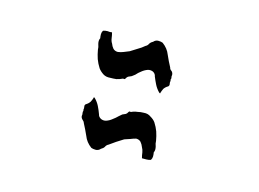

<svg xmlns="http://www.w3.org/2000/svg" viewBox="-55 -575 667 494"><g transform="rotate(15 278.0 -328.0)"><path d="M190.4 -301.8Q191.4 -301.8 191.4 -300.8Q192.4 -300.8 193.4 -299.8Q201.2 -292 206.1 -282.2Q210.9 -272.5 214.8 -261.7Q215.8 -255.9 222.7 -252Q229.5 -249 236.3 -251Q245.1 -253.9 252 -259.8Q258.8 -264.6 264.6 -270.5Q268.6 -274.4 272.5 -277.3Q276.4 -279.3 281.2 -281.2Q284.2 -283.2 286.1 -287.1Q288.1 -291 292 -289.1Q299.8 -293 308.6 -293.9Q316.4 -295.9 325.2 -295.9Q335.9 -296.9 343.8 -291Q352.5 -286.1 357.4 -279.3Q364.3 -268.6 368.2 -257.8Q372.1 -246.1 374 -234.4Q374 -227.5 377 -219.7Q377.9 -215.8 377.9 -211.9Q377.9 -208 376 -204.1Q377 -199.2 377 -193.4Q377 -188.5 374 -183.6Q368.2 -181.6 362.3 -181.6Q356.4 -181.6 350.6 -181.6Q348.6 -188.5 347.7 -196.3Q346.7 -203.1 342.8 -210Q340.8 -215.8 335.9 -221.7Q331.1 -226.6 323.2 -226.6Q315.4 -224.6 308.6 -221.7Q300.8 -218.8 293.9 -216.8Q285.2 -210.9 275.4 -205.1Q266.6 -199.2 258.8 -193.4Q252.9 -190.4 251 -185.5Q248 -180.7 242.2 -177.7Q238.3 -172.9 231.4 -171.9Q229.5 -171.9 228.5 -171.9Q222.7 -171.9 217.8 -173.8Q203.1 -184.6 197.3 -200.2Q190.4 -215.8 182.6 -230.5Q181.6 -234.4 176.8 -238.3Q172.9 -242.2 172.9 -247.1Q173.8 -251 172.9 -253.9Q171.9 -257.8 173.8 -260.7Q173.8 -260.7 172.9 -261.7Q172.9 -262.7 172.9 -263.7Q173.8 -266.6 172.9 -271.5Q171.9 -275.4 174.8 -278.3Q181.6 -282.2 185.5 -288.1Q188.5 -293.9 190.4 -299.8Q190.4 -300.8 190.4 -300.8Q190.4 -301.8 190.4 -301.8ZM352.5 -354.5Q351.6 -354.5 351.6 -355.5Q350.6 -355.5 349.6 -356.4Q341.8 -364.3 336.9 -374Q332 -383.8 328.1 -393.6Q327.1 -400.4 320.3 -404.3Q313.5 -407.2 306.6 -405.3Q297.9 -402.3 291 -396.5Q284.2 -391.6 278.3 -384.8Q274.4 -381.8 270.5 -378.9Q266.6 -377 261.7 -375Q258.8 -373 256.8 -369.1Q254.9 -365.2 251 -367.2Q243.2 -363.3 234.4 -361.3Q226.6 -360.4 217.8 -360.4Q207 -359.4 199.2 -364.3Q190.4 -370.1 185.5 -377Q178.7 -387.7 174.8 -398.4Q170.9 -410.2 168.9 -421.9Q168.9 -428.7 166 -436.5Q165 -440.4 165 -444.3Q165 -448.2 167 -452.1Q166 -457 166 -462.9Q166 -467.8 168.9 -472.7Q174.8 -474.6 180.7 -474.6Q186.5 -473.6 192.4 -474.6Q194.3 -467.8 195.3 -460Q196.3 -452.1 200.2 -446.3Q202.1 -440.4 207 -434.6Q211.9 -429.7 219.7 -429.7Q227.5 -430.7 234.4 -433.6Q242.2 -436.5 249 -439.5Q257.8 -445.3 267.6 -451.2Q276.4 -456.1 284.2 -462.9Q290 -465.8 292 -470.7Q294.9 -475.6 300.8 -478.5Q304.7 -483.4 311.5 -484.4Q313.5 -484.4 314.5 -484.4Q320.3 -484.4 325.2 -482.4Q339.8 -471.7 345.7 -456.1Q352.5 -440.4 360.4 -425.8Q361.3 -420.9 366.2 -418Q370.1 -414.1 370.1 -408.2Q369.1 -405.3 370.1 -402.3Q371.1 -398.4 369.1 -395.5Q369.1 -394.5 370.1 -394.5Q370.1 -393.6 370.1 -392.6Q369.1 -388.7 370.1 -384.8Q371.1 -380.9 368.2 -377.9Q361.3 -374 357.4 -368.2Q354.5 -362.3 352.5 -355.5Q352.5 -355.5 352.5 -354.5Q352.5 -354.5 352.5 -354.5Z"/></g></svg>

Font: YzWr
Style: Regular
Weight: 400
Version: Version 1.0